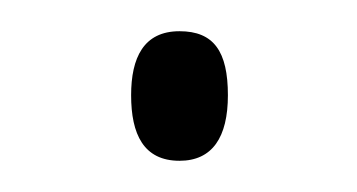

<svg xmlns="http://www.w3.org/2000/svg" viewBox="-20 -96 229 123"><path d="M64 -35C64 -10 72 7 95 7C116 7 126 -8 126 -35C126 -63 117 -76 95 -76C72 -76 64 -59 64 -35Z"/></svg>

Font: Noto Sans Georgian ExtraCondensed ExtraLight
Style: Regular
Weight: 200
Width: 2
Designer: Monotype Design Team, Akaki Razmadze
Foundry: Google LLC
Version: Version 2.005